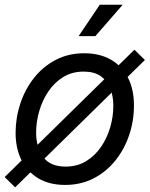

<svg xmlns="http://www.w3.org/2000/svg" viewBox="-21 -781 641 823"><path d="M257.8 11.7Q191.9 11.7 144.5 -15.9Q97.2 -43.5 71.5 -93.8Q45.9 -144 45.9 -211.4Q45.9 -276.4 66.2 -337.4Q86.4 -398.4 124.8 -447Q163.1 -495.6 217.5 -524.2Q272 -552.7 340.3 -552.7Q406.2 -552.7 454.1 -525.4Q502 -498 527.6 -447.8Q553.2 -397.5 553.2 -329.1Q553.2 -263.2 532.7 -202.1Q512.2 -141.1 473.4 -92.8Q434.6 -44.4 380.1 -16.4Q325.7 11.7 257.8 11.7ZM259.8 -66.9Q310.1 -66.9 348.4 -90.3Q386.7 -113.8 412.6 -152.1Q438.5 -190.4 451.7 -236.3Q464.8 -282.2 464.8 -327.1Q464.8 -368.7 451.7 -401.9Q438.5 -435.1 410.6 -454.6Q382.8 -474.1 337.9 -474.1Q288.1 -474.1 250 -450.7Q211.9 -427.2 186 -388.7Q160.2 -350.1 147 -304Q133.8 -257.8 133.8 -212.4Q133.8 -150.9 163.6 -108.9Q193.4 -66.9 259.8 -66.9ZM43.9 22 -1 -22 555.2 -567.9 600.1 -523.9ZM315.9 -626 406.7 -760.7H504.9L387.7 -626Z"/></svg>

Font: Inter
Style: Italic
Weight: 400
Italic angle: -9.3988°
Designer: Rasmus Andersson
Foundry: rsms
Version: Version 4.001;git-66647c0bb